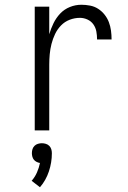

<svg xmlns="http://www.w3.org/2000/svg" viewBox="-20 -548 540 807"><path d="M126 0V-520H187V-404Q194 -428 205 -450.5Q216 -473 233 -491Q250 -509 273.5 -518.5Q297 -528 322 -528Q340 -528 358.5 -524.5Q377 -521 392.5 -511Q408 -501 419.5 -486.5Q431 -472 437.5 -455Q444 -438 446.5 -419.5Q449 -401 449 -382H388Q388 -399 385 -415.5Q382 -432 372.5 -445.5Q363 -459 347.5 -466Q332 -473 316 -473Q294 -473 273 -465Q252 -457 236.5 -441Q221 -425 211.5 -405Q202 -385 196.5 -363.5Q191 -342 189 -320Q187 -298 187 -276V0ZM148 239 113 212Q127 196 135.5 176.5Q144 157 148 137Q141 136 134 132.5Q127 129 122.5 123.5Q118 118 116 110.5Q114 103 114 96Q114 87 116.5 79Q119 71 125 65Q131 59 139.5 56.5Q148 54 156 54Q164 54 172.5 56.5Q181 59 187 65Q193 71 195.5 79Q198 87 198 96Q198 135 185.5 172.5Q173 210 148 239Z"/></svg>

Font: Iosevka Light
Style: Regular
Weight: 300
Monospace: yes
Designer: Belleve Invis
Foundry: Belleve Invis
Version: Version 32.5.0; ttfautohint (v1.8.4)